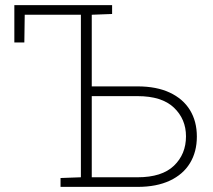

<svg xmlns="http://www.w3.org/2000/svg" viewBox="-20 -731 835 751"><path d="M216.8 0V-34.7L296.4 -37.6V-673.3H76.7L75.2 -564.9H36.1V-710.9H418.5V-676.3L338.9 -673.3V-393.1H518.1Q592.3 -393.1 644.3 -368.7Q696.3 -344.2 723.1 -300.3Q750 -256.3 750 -196.8Q750 -137.2 723.1 -93Q696.3 -48.8 644.3 -24.4Q592.3 0 518.1 0ZM338.9 -37.6H518.1Q613.3 -37.6 660.4 -82.8Q707.5 -127.9 707.5 -197.8Q707.5 -265.1 660.2 -310.1Q612.8 -355 518.1 -355H338.9Z"/></svg>

Font: Roboto Slab ExtraLight
Style: Regular
Weight: 250
Designer: Google
Version: Version 2.000; ttfautohint (v1.8.1.43-b0c9)